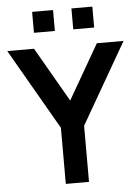

<svg xmlns="http://www.w3.org/2000/svg" viewBox="-60 -960 733 1006"><g transform="rotate(-5 306.0 -456.5)"><path d="M366.8 0H244.8V-295.2L0 -720H140.5L305.8 -433.2L471 -720H611.5L366.8 -295.2ZM464.2 -803.3H354.2V-913.3H464.2ZM257.5 -803.3H147.5V-913.3H257.5Z"/></g></svg>

Font: Manrope Variable Light
Style: Regular
Weight: 200
Designer: Mikhail Sharanda
Foundry: Mikhail Sharanda
Version: Version 4.505